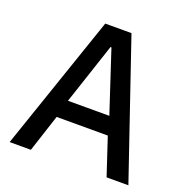

<svg xmlns="http://www.w3.org/2000/svg" viewBox="-130 -855 953 977"><g transform="rotate(20 346.5 -366.5)"><path d="M140 0H25L276 -733H418L668 0H550L483 -202H206ZM342 -630 232 -299H456L347 -630Z"/></g></svg>

Font: IBM Plex Sans JP Medm
Style: Regular
Weight: 500
Designer: Mike Abbink; Paul van der Laan; Pieter van Rosmalen; Wujin Sim; Yejin Wi; Jinhee Kim; Boomi Park; Yona Kim; Kichan Ma
Foundry: Sandoll Inc.
Version: Version 1.002